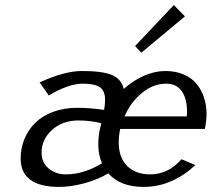

<svg xmlns="http://www.w3.org/2000/svg" viewBox="-20 -732 840 762"><path d="M62 0ZM62 -103Q62 -144.5 77.1 -180.9Q92.3 -217.3 120.4 -244.9Q148.4 -272.5 191.4 -288.3Q234.4 -304.2 287.1 -304.2Q336.4 -304.2 393.1 -295.9Q397 -315.9 397 -335.9Q397 -370.6 377 -385.3Q356.9 -399.9 308.1 -399.9Q251.5 -399.9 173.8 -353L137.2 -404.8Q235.4 -450.2 305.2 -450.2Q385.3 -450.2 423.3 -434.8Q461.4 -419.4 471.2 -378.9Q508.3 -412.6 551.5 -431.4Q594.7 -450.2 636.2 -450.2Q677.2 -450.2 709.5 -436.3Q741.7 -422.4 761 -398.2Q780.3 -374 790 -343.8Q799.8 -313.5 799.8 -278.8Q799.8 -255.4 793 -220.2H457Q451.2 -192.9 451.2 -166Q451.2 -107.4 484.4 -73.7Q517.6 -40 576.2 -40Q647.9 -40 700.2 -100.1L754.9 -77.1Q713.9 -37.1 661.4 -13.7Q608.9 9.8 549.8 9.8Q457 9.8 410.2 -43.9Q366.7 -18.6 314 -4.4Q261.2 9.8 214.8 9.8Q62 9.8 62 -103ZM381.8 -243.2Q337.9 -253.9 291 -253.9Q228 -253.9 186.5 -216.3Q145 -178.7 145 -126Q145 -86.9 172.9 -63.5Q200.7 -40 241.2 -40Q312.5 -40 384.8 -84Q370.1 -117.2 370.1 -159.2Q370.1 -195.3 378.9 -230ZM474.1 -270H721.2Q722.2 -276.9 722.2 -290Q722.2 -340.3 701.4 -370.1Q680.7 -399.9 639.2 -399.9Q588.4 -399.9 543.7 -363.5Q499 -327.1 474.1 -270ZM669.9 -711.9 713.9 -667 541 -522.9 516.1 -549.3Z"/></svg>

Font: Pfennig
Style: Italic
Weight: 500
Italic angle: -13°
Version: Version 20120410 ; ttfautohint (v0.8)